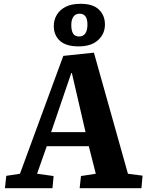

<svg xmlns="http://www.w3.org/2000/svg" viewBox="-20 -990 773 1010"><path d="M474 -713 653 -76 730 -66 724 0H399L406 -64L484 -76L447 -221H226L175 -76L262 -64L256 0H6L13 -65L85 -76L313 -696ZM249 -295H430L358 -606H355ZM394 -746Q327 -746 295 -775.5Q263 -805 263 -853Q263 -885 278.5 -911.5Q294 -938 325 -954Q356 -970 404 -970Q469 -970 500.5 -939.5Q532 -909 532 -861Q532 -812 496 -779Q460 -746 394 -746ZM396 -798Q418 -798 429 -814.5Q440 -831 440 -861Q440 -890 429.5 -904Q419 -918 399 -918Q377 -918 366 -902Q355 -886 355 -858Q355 -829 364.5 -813.5Q374 -798 396 -798Z"/></svg>

Font: Literata 18pt
Style: Bold Italic
Weight: 700
Italic angle: -2°
Designer: Latin by Veronika Burian and Jose Scaglione. Greek by Irene Vlachou. Cyrillic by Vera Evstafieva
Foundry: TypeTogether
Version: Version 3.103;gftools[0.9.29]